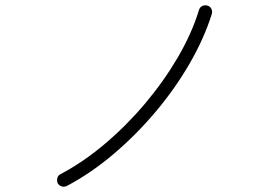

<svg xmlns="http://www.w3.org/2000/svg" viewBox="-20 -724 1040 719"><path d="M231 -28Q221 -23 211 -26Q201 -29 196 -38Q192 -48 195 -58Q198 -68 207 -72Q292 -117 373 -185.5Q454 -254 523.5 -336.5Q593 -419 645.5 -508.5Q698 -598 725 -686Q728 -697 737.5 -701.5Q747 -706 757 -703Q767 -700 771.5 -691Q776 -682 773 -671Q744 -579 689.5 -485Q635 -391 562 -304.5Q489 -218 404.5 -146.5Q320 -75 231 -28Z"/></svg>

Font: Zen Kurenaido
Style: Regular
Weight: 400
Designer: Yoshimichi Ohira
Foundry: Positype
Version: Version 1.001